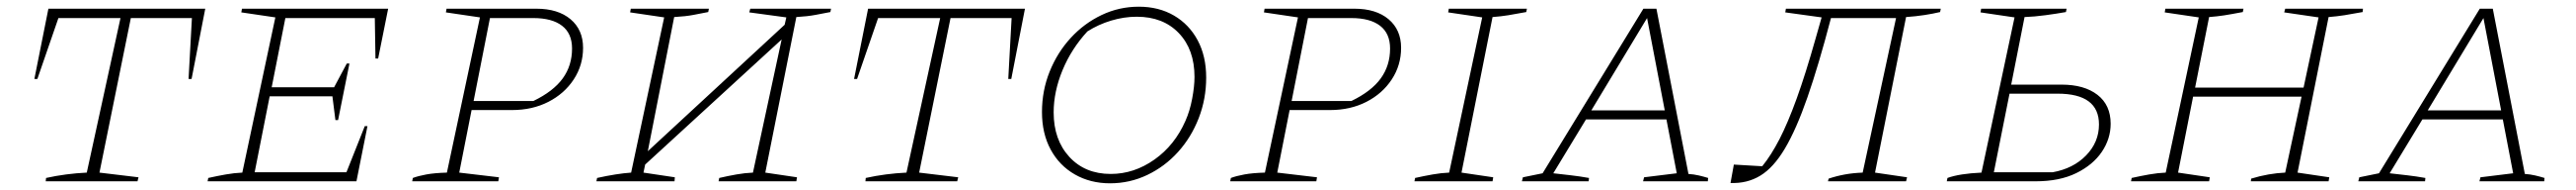

<svg xmlns="http://www.w3.org/2000/svg" viewBox="-20 -542 7718 568"><path d="M595 -516 554 -306H545L555 -488H372L278 -26L395 -12L392 0H117L118 -10Q177 -23 240 -26L341 -488H155L92 -306H83L125 -516Z M602 0 604 -10Q631 -16 656.5 -20.5Q682 -25 706 -26L805 -490L703 -505L705 -516H1143L1113 -367H1105L1103 -488H835L794 -281H981L1019 -352H1027L993 -183H985L976 -254H788L743 -27H1018L1073 -165H1081L1048 0Z M1215 0 1217 -10Q1233 -16 1257.5 -20.5Q1282 -25 1319 -26L1418 -490L1316 -505L1318 -516H1587Q1652 -516 1689.5 -484.5Q1727 -453 1727 -399Q1727 -347 1699 -304.5Q1671 -262 1623 -237.5Q1575 -213 1514 -213H1393L1356 -26L1475 -12L1473 0ZM1578 -488H1448L1399 -240H1578Q1638 -269 1666 -307.5Q1694 -346 1694 -397Q1694 -442 1664 -465Q1634 -488 1578 -488Z M1767 0 1769 -10Q1828 -23 1871 -26L1970 -490L1868 -505L1870 -516H2104L2102 -506Q2081 -502 2058 -497.5Q2035 -493 2000 -491L1921 -90L2331 -468L2336 -490L2225 -505L2228 -516H2470L2468 -506Q2447 -502 2423.5 -497.5Q2400 -493 2366 -491L2273 -26L2368 -12L2366 0H2133L2135 -10Q2161 -16 2186.5 -20.5Q2212 -25 2236 -26L2322 -424L1913 -50L1908 -26L2002 -12L2001 0Z M3051 -516 3010 -306H3001L3011 -488H2828L2734 -26L2851 -12L2848 0H2573L2574 -10Q2633 -23 2696 -26L2797 -488H2611L2548 -306H2539L2581 -516Z M3306 6Q3247 6 3200.5 -20.5Q3154 -47 3128 -95Q3102 -143 3102 -207Q3102 -271 3125 -328Q3148 -385 3188 -428.5Q3228 -472 3280.5 -497Q3333 -522 3392 -522Q3452 -522 3497.5 -495.5Q3543 -469 3568.5 -421.5Q3594 -374 3594 -310Q3594 -246 3571.5 -188.5Q3549 -131 3509.5 -87.5Q3470 -44 3417.5 -19Q3365 6 3306 6ZM3308 -22Q3378 -22 3439 -65Q3500 -108 3532 -181Q3545 -210 3552 -247Q3559 -284 3559 -312Q3559 -394 3512 -443Q3465 -492 3386 -492Q3348 -492 3309.5 -480.5Q3271 -469 3238 -448Q3190 -396 3163.5 -332Q3137 -268 3137 -206Q3137 -124 3184 -73Q3231 -22 3308 -22Z M3666 0 3668 -10Q3684 -16 3708.5 -20.5Q3733 -25 3770 -26L3869 -490L3767 -505L3769 -516H4038Q4103 -516 4140.5 -484.5Q4178 -453 4178 -399Q4178 -347 4150 -304.5Q4122 -262 4074 -237.5Q4026 -213 3965 -213H3844L3807 -26L3926 -12L3924 0ZM4029 -488H3899L3850 -240H4029Q4089 -269 4117 -307.5Q4145 -346 4145 -397Q4145 -442 4115 -465Q4085 -488 4029 -488Z M4218 0 4220 -10Q4247 -16 4272.5 -20.5Q4298 -25 4322 -26L4421 -490L4319 -505L4321 -516H4555L4553 -506Q4521 -500 4499.5 -496.5Q4478 -493 4452 -491L4359 -26L4454 -12L4452 0Z M5039 -22Q5055 -21 5070 -17.5Q5085 -14 5098 -10L5097 0H4903L4906 -12L5004 -24L4973 -185H4732L4634 -24Q4660 -21 4686.5 -18Q4713 -15 4741 -10L4740 0H4540L4543 -12L4602 -24L4904 -516H4943ZM4748 -212H4968L4915 -488Z M5165 5 5175 -50 5260 -45Q5287 -78 5312 -126.5Q5337 -175 5363.5 -248Q5390 -321 5420 -427L5438 -490L5329 -505L5331 -516H5795L5793 -506Q5772 -501 5746 -497Q5720 -493 5691 -491L5598 -26L5694 -12L5691 0H5457L5459 -8Q5483 -16 5508 -20.5Q5533 -25 5561 -26L5661 -488H5466Q5429 -347 5395.5 -251Q5362 -155 5328 -98Q5294 -41 5254.5 -17Q5215 7 5165 5Z M5813 0 5815 -10Q5851 -23 5917 -26L6016 -490L5914 -505L5916 -516H6172L6170 -506Q6142 -501 6108.5 -496.5Q6075 -492 6046 -491L6006 -289H6157Q6225 -289 6264.5 -258.5Q6304 -228 6304 -172Q6304 -127 6277.5 -88Q6251 -49 6201 -24.5Q6151 0 6079 0ZM5954 -27H6130Q6192 -38 6230.5 -77.5Q6269 -117 6269 -170Q6269 -262 6145 -262H6001Z M6365 0 6367 -10Q6394 -16 6419.5 -20.5Q6445 -25 6469 -26L6568 -490L6466 -505L6468 -516H6702L6700 -506Q6663 -499 6643.5 -496Q6624 -493 6599 -491L6557 -280H6882L6927 -490L6824 -505L6827 -516H7060L7059 -506Q7027 -500 7004.5 -496.5Q6982 -493 6957 -491L6864 -26L6959 -12L6957 0H6724L6725 -8Q6751 -16 6777 -20.5Q6803 -25 6827 -26L6876 -253H6551L6506 -26L6601 -12L6599 0Z M7545 -22Q7561 -21 7576 -17.5Q7591 -14 7604 -10L7603 0H7409L7412 -12L7510 -24L7479 -185H7238L7140 -24Q7166 -21 7192.5 -18Q7219 -15 7247 -10L7246 0H7046L7049 -12L7108 -24L7410 -516H7449ZM7254 -212H7474L7421 -488Z"/></svg>

Font: Piazzolla SC Thin
Style: Italic
Weight: 100
Italic angle: -11.3°
Designer: Juan Pablo del Peral
Foundry: Huerta Tipografica
Version: Version 1.330